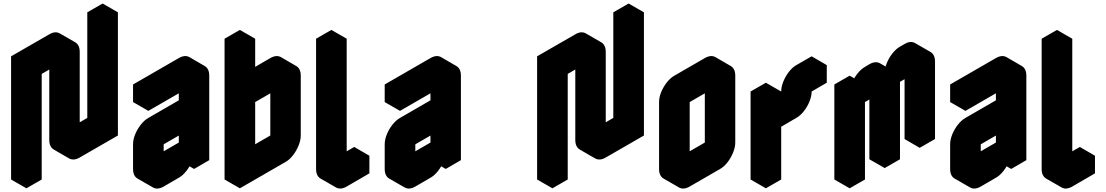

<svg xmlns="http://www.w3.org/2000/svg" viewBox="-20 -1020 6286 1091"><path d="M346 -775Q381 -795 407 -780Q433 -765 433 -725V-225L563 -300V-900L650 -950V-250L433 -125Q399 -105 372.5 -120Q346 -135 346 -175V-675L217 -600V0L130 50V-650ZM650 -950 563 -900 476 -950 563 -1000ZM563 -900V-300L476 -350V-950ZM563 -300 433 -225 346 -275 476 -350ZM346 -675V-175Q346 -135 372 -120L286 -170Q260 -185 260 -225V-725ZM407 -780Q381 -795 346 -775L130 -650L43 -700L260 -825Q294 -845 320 -830ZM130 -650V50L43 0V-700Z M823 -490 1083 -640Q1117 -660 1143 -645Q1169 -630 1169 -590V-110L1083 -60V-160Q1083 -134 1071 -104Q1059 -74 1039 -48.5Q1019 -23 996 -10L910 40Q875 60 849 45Q823 30 823 -10V-150Q823 -177 835 -206.5Q847 -236 867 -261.5Q887 -287 910 -300L1083 -400V-540L823 -390ZM910 -60 1083 -160V-300L910 -200ZM1083 -540V-400L996 -450V-590ZM1083 -160V-60L996 -110V-210ZM1083 -300V-160L996 -210V-350ZM1083 -160 910 -60 823 -110 996 -210ZM1083 -400 910 -300Q887 -287 867 -261.5Q847 -236 835 -206.5Q823 -177 823 -150V-10Q823 30 849 45L762 -5Q736 -20 736 -60V-200Q736 -227 748 -256.5Q760 -286 780 -311.5Q800 -337 823 -350L996 -450ZM1143 -645Q1117 -660 1083 -640L823 -490L736 -540L996 -690Q1031 -710 1057 -695ZM823 -490V-390L736 -440V-540Z M1516 -590 1603 -640Q1637 -660 1663 -645Q1689 -630 1689 -590V-250Q1689 -224 1677 -194Q1665 -164 1645.5 -138.5Q1626 -113 1603 -100L1343 50V-750L1430 -800V-440Q1430 -467 1442 -496.5Q1454 -526 1473.5 -551.5Q1493 -577 1516 -590ZM1603 -540 1430 -440V-100L1603 -200ZM1603 -540V-200L1516 -250V-590ZM1603 -200 1430 -100 1343 -150 1516 -250ZM1663 -645Q1637 -660 1603 -640L1516 -590Q1493 -577 1473.5 -551.5Q1454 -526 1442 -496.5Q1430 -467 1430 -440L1343 -490Q1343 -517 1355 -546.5Q1367 -576 1387 -601.5Q1407 -627 1430 -640L1516 -690Q1551 -710 1577 -695ZM1430 -800 1343 -750 1256 -800 1343 -850ZM1343 -750V50L1256 0V-800Z M1950 -60 2079 -135V-35L1950 40Q1915 60 1889 45Q1863 30 1863 -10V-750L1950 -800ZM1950 -800 1863 -750 1776 -800 1863 -850ZM2079 -135 1950 -60 1863 -110 1993 -185ZM1863 -750V-10Q1863 30 1889 45L1802 -5Q1776 -20 1776 -60V-800Z M2253 -490 2513 -640Q2547 -660 2573 -645Q2599 -630 2599 -590V-110L2513 -60V-160Q2513 -134 2501 -104Q2489 -74 2469 -48.5Q2449 -23 2426 -10L2340 40Q2305 60 2279 45Q2253 30 2253 -10V-150Q2253 -177 2265 -206.5Q2277 -236 2297 -261.5Q2317 -287 2340 -300L2513 -400V-540L2253 -390ZM2340 -60 2513 -160V-300L2340 -200ZM2513 -540V-400L2426 -450V-590ZM2513 -160V-60L2426 -110V-210ZM2513 -300V-160L2426 -210V-350ZM2513 -160 2340 -60 2253 -110 2426 -210ZM2513 -400 2340 -300Q2317 -287 2297 -261.5Q2277 -236 2265 -206.5Q2253 -177 2253 -150V-10Q2253 30 2279 45L2192 -5Q2166 -20 2166 -60V-200Q2166 -227 2178 -256.5Q2190 -286 2210 -311.5Q2230 -337 2253 -350L2426 -450ZM2573 -645Q2547 -660 2513 -640L2253 -490L2166 -540L2426 -690Q2461 -710 2487 -695ZM2253 -490V-390L2166 -440V-540Z M3335 -775Q3370 -795 3396 -780Q3422 -765 3422 -725V-225L3552 -300V-900L3639 -950V-250L3422 -125Q3388 -105 3361.5 -120Q3335 -135 3335 -175V-675L3206 -600V0L3119 50V-650ZM3639 -950 3552 -900 3465 -950 3552 -1000ZM3552 -900V-300L3465 -350V-950ZM3552 -300 3422 -225 3335 -275 3465 -350ZM3335 -675V-175Q3335 -135 3361 -120L3275 -170Q3249 -185 3249 -225V-725ZM3396 -780Q3370 -795 3335 -775L3119 -650L3032 -700L3249 -825Q3283 -845 3309 -830ZM3119 -650V50L3032 0V-700Z M3899 -540 4072 -640Q4106 -660 4132 -645Q4158 -630 4158 -590V-210Q4158 -184 4146 -154Q4134 -124 4114.5 -98.5Q4095 -73 4072 -60L3899 40Q3864 60 3838 45Q3812 30 3812 -10V-390Q3812 -417 3824 -446.5Q3836 -476 3856 -501.5Q3876 -527 3899 -540ZM3899 -60 4072 -160V-540L3899 -440ZM4072 -540V-160L3985 -210V-590ZM4072 -160 3899 -60 3812 -110 3985 -210ZM4132 -645Q4106 -660 4072 -640L3899 -540Q3876 -527 3856 -501.5Q3836 -476 3824 -446.5Q3812 -417 3812 -390V-10Q3812 30 3838 45L3751 -5Q3725 -20 3725 -60V-440Q3725 -467 3737 -496.5Q3749 -526 3769 -551.5Q3789 -577 3812 -590L3985 -690Q4020 -710 4046 -695Z M4332 -450 4419 -500V-400L4505 -450Q4505 -477 4517 -506.5Q4529 -536 4549 -561.5Q4569 -587 4592 -600L4678 -650V-550L4592 -500Q4592 -474 4580 -444Q4568 -414 4548 -388.5Q4528 -363 4505 -350L4419 -300V0L4332 50ZM4332 -450V50L4245 0V-500ZM4678 -650 4592 -600Q4569 -587 4549 -561.5Q4529 -536 4517 -506.5Q4505 -477 4505 -450L4419 -500Q4419 -527 4431 -556.5Q4443 -586 4462.5 -611.5Q4482 -637 4505 -650L4592 -700ZM4505 -450 4419 -400 4332 -450 4419 -500ZM4419 -500 4332 -450 4245 -500 4332 -550Z M4808 -490 4895 -540V-440Q4895 -467 4907 -496.5Q4919 -526 4938.5 -551.5Q4958 -577 4981 -590L5007 -605Q5042 -625 5068 -610Q5094 -595 5094 -555Q5094 -582 5106 -611.5Q5118 -641 5137.5 -666.5Q5157 -692 5180 -705L5206 -720Q5241 -740 5267 -725Q5293 -710 5293 -670V-230L5206 -180V-620L5094 -555V-115L5007 -65V-505L4895 -440V0L4808 50ZM5206 -620V-180L5120 -230V-670ZM5007 -505V-65L4920 -115V-555ZM5267 -725Q5241 -740 5206 -720L5180 -705Q5157 -692 5137.5 -666.5Q5118 -641 5106 -611.5Q5094 -582 5094 -555L5007 -605Q5007 -632 5019 -661.5Q5031 -691 5051 -716.5Q5071 -742 5094 -755L5120 -770Q5154 -790 5180 -775ZM4808 -490V50L4721 0V-540ZM5068 -610Q5042 -625 5007 -605L4981 -590Q4958 -577 4938.5 -551.5Q4919 -526 4907 -496.5Q4895 -467 4895 -440L4808 -490Q4808 -517 4820 -546.5Q4832 -576 4852 -601.5Q4872 -627 4895 -640L4920 -655Q4955 -675 4981 -660ZM4895 -540 4808 -490 4721 -540 4808 -590Z M5466 -490 5726 -640Q5760 -660 5786 -645Q5812 -630 5812 -590V-110L5726 -60V-160Q5726 -134 5714 -104Q5702 -74 5682 -48.5Q5662 -23 5639 -10L5553 40Q5518 60 5492 45Q5466 30 5466 -10V-150Q5466 -177 5478 -206.5Q5490 -236 5510 -261.5Q5530 -287 5553 -300L5726 -400V-540L5466 -390ZM5553 -60 5726 -160V-300L5553 -200ZM5726 -540V-400L5639 -450V-590ZM5726 -160V-60L5639 -110V-210ZM5726 -300V-160L5639 -210V-350ZM5726 -160 5553 -60 5466 -110 5639 -210ZM5726 -400 5553 -300Q5530 -287 5510 -261.5Q5490 -236 5478 -206.5Q5466 -177 5466 -150V-10Q5466 30 5492 45L5405 -5Q5379 -20 5379 -60V-200Q5379 -227 5391 -256.5Q5403 -286 5423 -311.5Q5443 -337 5466 -350L5639 -450ZM5786 -645Q5760 -660 5726 -640L5466 -490L5379 -540L5639 -690Q5674 -710 5700 -695ZM5466 -490V-390L5379 -440V-540Z M6073 -60 6202 -135V-35L6073 40Q6038 60 6012 45Q5986 30 5986 -10V-750L6073 -800ZM6073 -800 5986 -750 5899 -800 5986 -850ZM6202 -135 6073 -60 5986 -110 6116 -185ZM5986 -750V-10Q5986 30 6012 45L5925 -5Q5899 -20 5899 -60V-800Z"/></svg>

Font: Nabla Normal
Style: Regular
Weight: 400
Designer: Arthur Reinders Folmer
Version: Version 1.000